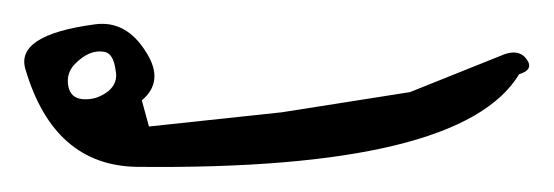

<svg xmlns="http://www.w3.org/2000/svg" viewBox="-21 -358 456 158"><path d="M41 -305.7Q33.2 -297.9 35.2 -287.1Q37.1 -277.3 46.9 -276.4Q58.6 -275.4 68.4 -283.2Q76.2 -290 74.2 -299.8Q72.3 -314.5 64.5 -315.4Q52.7 -317.4 41 -305.7ZM406.2 -296.9Q358.4 -217.8 91.8 -220.7Q23.4 -221.7 0 -300.8Q-8.8 -329.1 56.6 -337.9Q83 -341.8 99.6 -314.5Q114.3 -291 95.7 -275.4L101.6 -253.9L210.9 -265.6L316.4 -282.2L394.5 -313.5Q406.2 -317.4 412.1 -309.6Q418.9 -300.8 406.2 -296.9Z"/></svg>

Font: Urdu Khush Khati
Style: Regular
Weight: 400
Version: Version 001.500